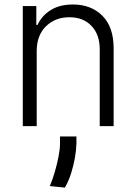

<svg xmlns="http://www.w3.org/2000/svg" viewBox="-20 -573 620 872"><path d="M146.7 -340.9V0H83.5V-545.5H144.9V-459.9H150.6Q169.7 -501.8 210.4 -527.2Q251.1 -552.6 311.1 -552.6Q393.8 -552.6 445 -501.4Q496.1 -450.3 496.1 -353.3V0H432.9V-349.4Q432.9 -416.2 395.4 -455.4Q358 -494.7 295.1 -494.7Q230.8 -494.7 188.7 -453.5Q146.7 -412.3 146.7 -340.9ZM327.1 46.9V79.9Q326.3 108.7 320.1 144.2Q313.9 179.7 302.6 215.2Q291.2 250.7 274.5 279.1L206.3 272Q219.1 241.8 229.4 206.1Q239.7 170.5 246.1 136.9Q252.5 103.3 252.5 79.5V46.9Z"/></svg>

Font: Inter UI Light
Style: Regular
Weight: 300
Designer: Rasmus Andersson
Foundry: rsms
Version: 3.2;8d6f07862